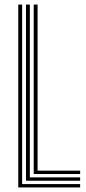

<svg xmlns="http://www.w3.org/2000/svg" viewBox="-20 -820 377 840"><path d="M59.9 0V-800H76.8V-14.7H330.6V0ZM93.7 -29.3V-800H110.6V-44H330.6V-29.3ZM127.5 -58.7V-800H144.4V-73.4H330.6V-58.7Z"/></svg>

Font: Big Shoulders Inline Text SC Thin
Style: Regular
Weight: 100
Designer: Patric King
Foundry: XO Type Co
Version: Version 2.002